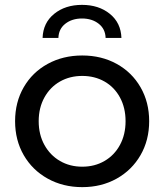

<svg xmlns="http://www.w3.org/2000/svg" viewBox="-20 -763 675 789"><path d="M42 -265Q42 -343 77.5 -404.5Q113 -466 176 -500.5Q239 -535 318 -535Q397 -535 459.5 -500.5Q522 -466 557.5 -404.5Q593 -343 593 -265Q593 -187 557.5 -125.5Q522 -64 459.5 -29Q397 6 318 6Q239 6 176 -29Q113 -64 77.5 -125.5Q42 -187 42 -265ZM496 -265Q496 -320 473 -362.5Q450 -405 409.5 -428Q369 -451 318 -451Q267 -451 226.5 -428Q186 -405 162.5 -362.5Q139 -320 139 -265Q139 -210 162.5 -167.5Q186 -125 226.5 -101.5Q267 -78 318 -78Q369 -78 409.5 -101.5Q450 -125 473 -167.5Q496 -210 496 -265ZM317 -743Q386 -743 431.5 -706Q477 -669 479 -607H414Q413 -644 385.5 -665.5Q358 -687 317 -687Q276 -687 248.5 -665.5Q221 -644 220 -607H155Q157 -669 202.5 -706Q248 -743 317 -743Z"/></svg>

Font: APTA Sans Medium
Style: Bold
Weight: 500
Version: Version 7.200